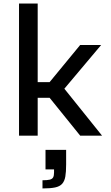

<svg xmlns="http://www.w3.org/2000/svg" viewBox="-20 -763 623 1080"><path d="M87 0V-743H192V-301H259L431 -510H549L342 -264L554 0H431L259 -213H192V0ZM219 297V251Q246 251 260 247.5Q274 244 279 234.5Q284 225 284 207V190H236V80H352V162Q352 204 347.5 230Q343 256 329.5 271Q316 286 289.5 291.5Q263 297 219 297Z"/></svg>

Font: Saira SemiExpanded Medium
Style: Regular
Weight: 500
Width: 6
Designer: Hector Gatti with collaboration of the Omnibus-Type team
Foundry: Omnibus-Type
Version: Version 1.101